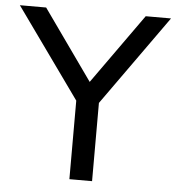

<svg xmlns="http://www.w3.org/2000/svg" viewBox="-64 -753 735 801"><g transform="rotate(5 303.5 -352.5)"><path d="M256 0V-365L276 -301L-13 -705H97L314 -399H296L514 -705H620L332 -301L351 -365V0Z"/></g></svg>

Font: Nunito Sans 12pt ExtraLight 11pt Medium
Style: Regular
Weight: 500
Version: Version 3.101;gftools[0.9.27]